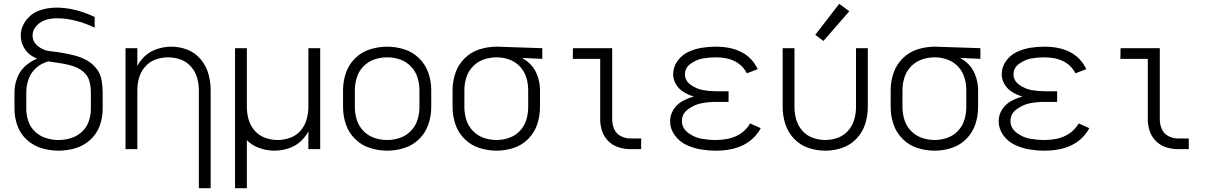

<svg xmlns="http://www.w3.org/2000/svg" viewBox="-20 -783 6365 1008"><path d="M288 8Q242 8 198.5 -5Q155 -18 121 -49Q87 -80 71.5 -123Q56 -166 56 -211V-298Q56 -340 72.5 -379.5Q89 -419 123 -445Q147 -464 175 -475Q156 -483 140 -494Q116 -512 102.5 -539Q89 -566 89 -596Q89 -640 117.5 -677Q146 -714 188.5 -728.5Q231 -743 276 -743Q373 -743 477 -694V-638Q372 -687 279 -687Q250 -687 222 -679Q194 -671 172.5 -648.5Q151 -626 151 -597Q151 -563 179.5 -540.5Q208 -518 241.5 -514.5Q275 -511 307.5 -505.5Q340 -500 372.5 -491.5Q405 -483 434.5 -467Q464 -451 485.5 -424Q507 -397 513 -364Q519 -331 519 -298V-211Q519 -166 503.5 -123Q488 -80 454 -49Q420 -18 376.5 -5Q333 8 288 8ZM287 -48Q321 -48 353 -58Q385 -68 410 -91Q435 -114 446 -146Q457 -178 457 -211V-298Q457 -327 449.5 -356Q442 -385 419 -405Q396 -425 367.5 -434.5Q339 -444 310 -449Q281 -454 252 -458Q243 -459 234 -461Q225 -458 217 -455Q185 -443 162 -419Q139 -395 128.5 -363Q118 -331 118 -298V-211Q118 -178 129 -146Q140 -114 165 -91Q190 -68 222 -58Q254 -48 287 -48Z M1024 205V-310Q1024 -343 1014.5 -375.5Q1005 -408 982.5 -433.5Q960 -459 928 -470.5Q896 -482 863 -482Q829 -482 797 -470.5Q765 -459 742.5 -433.5Q720 -408 710.5 -375.5Q701 -343 701 -310V0H639V-530H701V-437Q711 -456 725 -472Q753 -506 794.5 -522Q836 -538 879 -538Q923 -538 964 -522Q1005 -506 1033.5 -472Q1062 -438 1074 -396Q1086 -354 1086 -310V205Z M1214 205V-530H1276V-220Q1276 -187 1285.5 -154.5Q1295 -122 1317.5 -96.5Q1340 -71 1372 -59.5Q1404 -48 1438 -48Q1471 -48 1503 -59.5Q1535 -71 1557.5 -96.5Q1580 -122 1589 -154Q1598 -184 1599 -215V-220V-530H1661V0H1599V-93Q1589 -74 1575 -58Q1547 -24 1505.5 -8Q1464 8 1421 8Q1377 8 1336 -8Q1302 -21 1276 -47V205Z M2013 8Q1967 8 1922.5 -6Q1878 -20 1844.5 -53Q1811 -86 1796 -130Q1781 -174 1781 -220V-310Q1781 -356 1796 -400Q1811 -444 1844.5 -477Q1878 -510 1922.5 -524Q1967 -538 2013 -538Q2058 -538 2102.5 -524Q2147 -510 2180.5 -477Q2214 -444 2229 -400Q2244 -356 2244 -310V-220Q2244 -174 2229 -130Q2214 -86 2180.5 -53Q2147 -20 2102.5 -6Q2058 8 2013 8ZM2013 -48Q2047 -48 2079.5 -59Q2112 -70 2136.5 -95Q2161 -120 2171.5 -153Q2182 -186 2182 -220V-310Q2182 -344 2171.5 -377Q2161 -410 2136.5 -435Q2112 -460 2079.5 -471Q2047 -482 2013 -482Q1978 -482 1945.5 -471Q1913 -460 1888.5 -435Q1864 -410 1853.5 -377Q1843 -344 1843 -310V-220Q1843 -186 1853.5 -153Q1864 -120 1888.5 -95Q1913 -70 1945.5 -59Q1978 -48 2013 -48Z M2587 8Q2541 8 2497 -6Q2453 -20 2419.5 -53Q2386 -86 2371 -130Q2356 -174 2356 -220V-310Q2356 -356 2371 -400Q2386 -444 2419.5 -477Q2453 -510 2497.5 -524Q2542 -538 2588 -538H2589L2827 -530V-474L2720 -479Q2735 -471 2748 -461Q2782 -434 2798.5 -393.5Q2815 -353 2815 -310V-220Q2815 -174 2800.5 -130.5Q2786 -87 2753.5 -54Q2721 -21 2677 -6.5Q2633 8 2587 8ZM2587 -48Q2621 -48 2653.5 -59.5Q2686 -71 2709.5 -96Q2733 -121 2743 -153.5Q2753 -186 2753 -220V-310Q2753 -344 2743 -376.5Q2733 -409 2709.5 -434Q2686 -459 2653.5 -470.5Q2621 -482 2588 -482Q2553 -482 2520.5 -471Q2488 -460 2463.5 -435Q2439 -410 2428.5 -377Q2418 -344 2418 -310V-220Q2418 -186 2428.5 -153Q2439 -120 2463.5 -95Q2488 -70 2520.5 -59Q2553 -48 2587 -48Z M3290 0Q3258 0 3228 -9.5Q3198 -19 3175 -41Q3152 -63 3141.5 -93.5Q3131 -124 3131 -155V-474H2987L2988 -530H3194V-155Q3194 -129 3205 -104.5Q3216 -80 3240 -68Q3264 -56 3290 -56H3346V0Z M3738 8Q3699 8 3659.5 1.5Q3620 -5 3583 -22.5Q3546 -40 3522 -73.5Q3498 -107 3498 -147Q3498 -178 3514.5 -205.5Q3531 -233 3558 -249Q3585 -265 3615 -274L3623 -276Q3596 -284 3570.5 -299Q3545 -314 3529.5 -339.5Q3514 -365 3514 -393Q3514 -431 3536.5 -462.5Q3559 -494 3593 -510Q3627 -526 3663.5 -532Q3700 -538 3737 -538Q3902 -538 3958 -420L3901 -398Q3858 -482 3737 -482Q3703 -482 3669.5 -476Q3636 -470 3606 -448.5Q3576 -427 3576 -393Q3576 -359 3606.5 -337.5Q3637 -316 3670.5 -310Q3704 -304 3738 -304H3805V-248H3738Q3700 -248 3663 -241Q3626 -234 3593 -210Q3560 -186 3560 -148Q3560 -110 3593 -85.5Q3626 -61 3663.5 -54.5Q3701 -48 3738 -48Q3867 -48 3918 -135L3974 -110Q3909 8 3738 8Z M4303 -568 4260 -600 4386 -763 4439 -724ZM4313 8Q4267 8 4224 -6.5Q4181 -21 4149 -54.5Q4117 -88 4103 -131.5Q4089 -175 4089 -220V-530H4151V-220Q4151 -187 4160.5 -154.5Q4170 -122 4192.5 -96.5Q4215 -71 4247 -59.5Q4279 -48 4313 -48Q4346 -48 4378 -59.5Q4410 -71 4432.5 -96.5Q4455 -122 4464.5 -154.5Q4474 -187 4474 -220V-530H4536V-220Q4536 -175 4522 -131.5Q4508 -88 4476 -54.5Q4444 -21 4401 -6.5Q4358 8 4313 8Z M4887 8Q4841 8 4797 -6Q4753 -20 4719.5 -53Q4686 -86 4671 -130Q4656 -174 4656 -220V-310Q4656 -356 4671 -400Q4686 -444 4719.5 -477Q4753 -510 4797.5 -524Q4842 -538 4888 -538H4889L5127 -530V-474L5020 -479Q5035 -471 5048 -461Q5082 -434 5098.5 -393.5Q5115 -353 5115 -310V-220Q5115 -174 5100.5 -130.5Q5086 -87 5053.5 -54Q5021 -21 4977 -6.5Q4933 8 4887 8ZM4887 -48Q4921 -48 4953.5 -59.5Q4986 -71 5009.5 -96Q5033 -121 5043 -153.5Q5053 -186 5053 -220V-310Q5053 -344 5043 -376.5Q5033 -409 5009.5 -434Q4986 -459 4953.5 -470.5Q4921 -482 4888 -482Q4853 -482 4820.5 -471Q4788 -460 4763.5 -435Q4739 -410 4728.5 -377Q4718 -344 4718 -310V-220Q4718 -186 4728.5 -153Q4739 -120 4763.5 -95Q4788 -70 4820.5 -59Q4853 -48 4887 -48Z M5463 8Q5424 8 5384.5 1.5Q5345 -5 5308 -22.5Q5271 -40 5247 -73.5Q5223 -107 5223 -147Q5223 -178 5239.5 -205.5Q5256 -233 5283 -249Q5310 -265 5340 -274L5348 -276Q5321 -284 5295.5 -299Q5270 -314 5254.5 -339.5Q5239 -365 5239 -393Q5239 -431 5261.5 -462.5Q5284 -494 5318 -510Q5352 -526 5388.5 -532Q5425 -538 5462 -538Q5627 -538 5683 -420L5626 -398Q5583 -482 5462 -482Q5428 -482 5394.5 -476Q5361 -470 5331 -448.5Q5301 -427 5301 -393Q5301 -359 5331.5 -337.5Q5362 -316 5395.5 -310Q5429 -304 5463 -304H5530V-248H5463Q5425 -248 5388 -241Q5351 -234 5318 -210Q5285 -186 5285 -148Q5285 -110 5318 -85.5Q5351 -61 5388.5 -54.5Q5426 -48 5463 -48Q5592 -48 5643 -135L5699 -110Q5634 8 5463 8Z M6165 0Q6133 0 6103 -9.5Q6073 -19 6050 -41Q6027 -63 6016.5 -93.5Q6006 -124 6006 -155V-474H5862L5863 -530H6069V-155Q6069 -129 6080 -104.5Q6091 -80 6115 -68Q6139 -56 6165 -56H6221V0Z"/></svg>

Font: Jozsika Light
Style: Regular
Weight: 300
Monospace: yes
Designer: Belleve Invis
Foundry: Belleve Invis
Version: 2.1.0